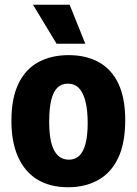

<svg xmlns="http://www.w3.org/2000/svg" viewBox="-20 -774 575 808"><path d="M267 14Q191 14 138 -18Q85 -50 56.5 -112.5Q28 -175 28 -266Q28 -360 57.5 -421.5Q87 -483 141.5 -512.5Q196 -542 269 -542Q343 -542 396.5 -512Q450 -482 478.5 -421.5Q507 -361 507 -269Q507 -171 477 -108.5Q447 -46 392.5 -16Q338 14 267 14ZM270 -102Q296 -102 313.5 -118.5Q331 -135 340 -169.5Q349 -204 349 -256Q349 -311 339.5 -348Q330 -385 312 -403.5Q294 -422 265 -422Q239 -422 221.5 -405Q204 -388 195.5 -352.5Q187 -317 187 -262Q187 -180 208 -141Q229 -102 270 -102ZM218 -590 119 -754H273L339 -590Z"/></svg>

Font: Bricolage Grotesque 24pt SemiCondensed ExtraBold
Style: Regular
Weight: 800
Width: 4
Designer: Mathieu Triay
Foundry: Atelier Triay
Version: Version 1.001;gftools[0.9.33.dev8+g029e19f]